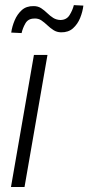

<svg xmlns="http://www.w3.org/2000/svg" viewBox="-20 -748 353 768"><path d="M169.9 -528.3 78.1 0H23.9L115.7 -528.3ZM275.4 -727.5 313.5 -725.6Q310.5 -700.7 300.5 -676Q290.5 -651.4 272 -634.8Q253.4 -618.2 224.1 -618.7Q207 -619.1 193.8 -627.7Q180.7 -636.2 169.4 -647Q158.2 -657.7 145.8 -666.3Q133.3 -674.8 117.2 -673.8Q92.8 -673.8 81.8 -654.8Q70.8 -635.7 66.4 -615.7L24.9 -617.7Q28.3 -642.1 38.6 -666.5Q48.8 -690.9 67.1 -707.5Q85.4 -724.1 114.7 -723.6Q131.8 -723.6 144.8 -715.1Q157.7 -706.5 169.2 -695.3Q180.7 -684.1 193.1 -676.3Q205.6 -668.5 222.2 -668Q246.6 -668.5 258.5 -688Q270.5 -707.5 275.4 -727.5Z"/></svg>

Font: Roboto Condensed Light
Style: Italic
Weight: 300
Italic angle: -12°
Designer: Christian Robertson
Foundry: Google
Version: Version 3.0; 2020